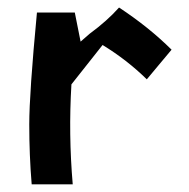

<svg xmlns="http://www.w3.org/2000/svg" viewBox="-20 -480 491 500"><path d="M166 -260.3Q158.2 -130.4 169.4 0H62.5Q56.2 -75.7 56.2 -156Q56.2 -236.3 76.2 -447.3H174.8L189.9 -371.6L213.4 -392.1Q259.3 -425.8 290 -460.4Q367.2 -409.7 426.8 -350.6L394.5 -312L362.3 -273.4Q310.5 -324.2 247.1 -362.8Z"/></svg>

Font: Panteley
Style: Regular
Weight: 500
Designer: Kalashnikov Yuriy
Foundry: Øêîëà ïàâà èìåíè ñâÿòîãî àâíîàïîñòîëüíîãî Âëàäèìèà
Version: Version 1.80 April 12, 2018